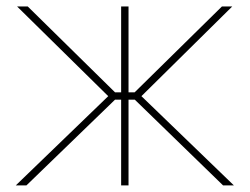

<svg xmlns="http://www.w3.org/2000/svg" viewBox="-20 -562 757 582"><path d="M27.8 0 308.1 -270.5 31.7 -542.5H64L328.6 -282.2H347.2V-542.5H369.6V-282.2H388.2L652.8 -542.5H684.1L408.7 -270.5L689 0H656.2L388.7 -259.8H369.6V0H347.2V-259.8H328.6L60.1 0Z"/></svg>

Font: Inter 16pt Thin
Style: Regular
Weight: 250
Version: Version 4.001;git-66647c0bb